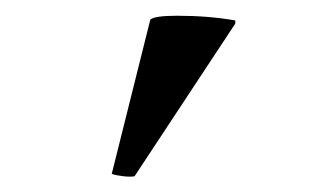

<svg xmlns="http://www.w3.org/2000/svg" viewBox="-20 -772 400 244"><path d="M279 -746V-742L151 -548Q146 -547 137 -548Q128 -549 122 -551L171 -747Q176 -752 205 -752Q245 -752 279 -746Z"/></svg>

Font: Tiro Tamil
Style: Regular
Weight: 400
Designer: Tamil: Fernando Mello & Fiona Ross. Latin: John Hudson.
Foundry: Tiro Typeworks Ltd.
Version: Version 1.52